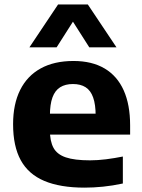

<svg xmlns="http://www.w3.org/2000/svg" viewBox="-20 -828 634 858"><path d="M358 10.5Q249 10.5 178 -19.5Q107 -49.5 72.8 -112Q38.5 -174.5 38.5 -273Q38.5 -362.5 70 -425.8Q101.5 -489 161.8 -522.2Q222 -555.5 308.5 -555.5Q391 -555.5 447.5 -522Q504 -488.5 532.8 -424.2Q561.5 -360 561.5 -267.5V-226.5H121V-320H435L407.5 -309.5Q407.5 -361 396.2 -392.5Q385 -424 362.5 -438.2Q340 -452.5 306 -452.5Q272 -452.5 249 -438.2Q226 -424 214.5 -392.8Q203 -361.5 203 -310V-246.5Q203 -197 219 -167.5Q235 -138 274 -124.8Q313 -111.5 382.5 -111.5Q416 -111.5 453.8 -116.2Q491.5 -121 529 -128.5V-8Q482.5 2 440.2 6.2Q398 10.5 358 10.5ZM111.5 -616.5 239.5 -808H372.5L500.5 -616.5H379L293 -751.5H319L233 -616.5Z"/></svg>

Font: Encode Sans SemiExpanded
Style: Bold
Weight: 700
Width: 6
Designer: Multiple Designers
Foundry: Impallari Type
Version: Version 3.002